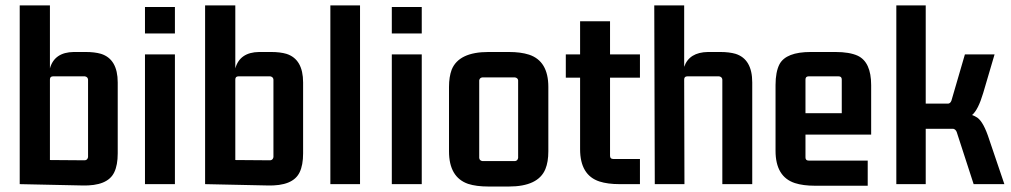

<svg xmlns="http://www.w3.org/2000/svg" viewBox="-20 -679 3727 708"><path d="M282.2 4.9Q377 7.8 401.4 -43.9Q414.1 -70.3 414.1 -113.3V-375Q414.1 -460.9 352.5 -480.5Q329.1 -487.3 295.9 -487.3H252Q180.7 -486.3 164.1 -426.8V-659.2H52.7V0ZM164.1 -385.7Q164.1 -397.5 175.8 -397.5H293Q303.7 -395.5 304.7 -385.7V-99.6Q302.7 -88.9 293 -87.9L164.1 -88.9Z M625 0V-478.5H514.6V0ZM625 -555.7V-653.3H514.6V-555.7Z M965.8 4.9Q1060.5 7.8 1085 -43.9Q1097.7 -70.3 1097.7 -113.3V-375Q1097.7 -460.9 1036.1 -480.5Q1012.7 -487.3 979.5 -487.3H935.5Q864.3 -486.3 847.7 -426.8V-659.2H736.3V0ZM847.7 -385.7Q847.7 -397.5 859.4 -397.5H976.6Q987.3 -395.5 988.3 -385.7V-99.6Q986.3 -88.9 976.6 -87.9L847.7 -88.9Z M1307.6 0V-659.2H1198.2V0Z M1535.2 0V-478.5H1424.8V0ZM1535.2 -555.7V-653.3H1424.8V-555.7Z M1878.9 -393.6Q1889.6 -391.6 1890.6 -382.8V-96.7Q1888.7 -85.9 1878.9 -85H1758.8Q1748 -86.9 1747.1 -96.7V-382.8Q1749 -392.6 1758.8 -393.6ZM1635.7 -121.1Q1635.7 -25.4 1706.1 -1Q1736.3 8.8 1781.2 8.8H1856.4Q1964.8 8.8 1991.2 -55.7Q2002 -82 2002 -121.1V-358.4Q2002 -454.1 1930.7 -477.5Q1900.4 -487.3 1856.4 -487.3H1781.2Q1671.9 -487.3 1645.5 -421.9Q1635.7 -395.5 1635.7 -358.4Z M2339.8 -478.5H2229.5V-600.6H2119.1V-478.5H2066.4V-392.6H2119.1V-128.9Q2119.1 -33.2 2190.4 -9.8Q2220.7 0 2264.6 0H2339.8V-92.8H2241.2Q2229.5 -92.8 2229.5 -104.5V-392.6H2339.8Z M2590.8 -487.3Q2521.5 -486.3 2502.9 -432.6V-659.2H2392.6L2394.5 0H2503.9L2502.9 -385.7Q2502.9 -397.5 2514.6 -397.5H2631.8Q2642.6 -395.5 2643.6 -385.7V0H2753.9V-375Q2753.9 -460.9 2692.4 -480.5Q2668.9 -487.3 2635.7 -487.3Z M3179.7 5.9V-86.9H2961.9Q2950.2 -86.9 2950.2 -98.6V-182.6H3192.4V-365.2Q3192.4 -450.2 3142.6 -473.6Q3112.3 -487.3 3060.5 -487.3H2969.7Q2878.9 -487.3 2854.5 -442.4Q2839.8 -414.1 2839.8 -365.2V-123Q2839.8 -27.3 2911.1 -3.9Q2941.4 5.9 2985.4 5.9ZM2950.2 -385.7Q2950.2 -397.5 2961.9 -397.5H3072.3Q3084 -397.5 3084 -385.7V-261.7H2950.2Z M3495.1 -204.1Q3503.9 -202.1 3507.8 -192.4L3570.3 0H3683.6L3627.9 -164.1Q3607.4 -228.5 3584 -245.1Q3575.2 -251 3564.5 -254.9Q3586.9 -273.4 3605.5 -335.9L3647.5 -478.5H3538.1L3488.3 -307.6Q3484.4 -297.9 3476.6 -296.9H3393.6V-659.2H3285.2V0H3393.6V-204.1Z"/></svg>

Font: Gemunu Libre
Style: Bold
Weight: 700
Designer: Pushpananda Ekanayake, Sol Matas, Kosala Senevirathne
Foundry: Mooniak
Version: Version 1.001